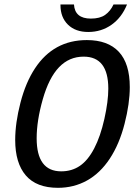

<svg xmlns="http://www.w3.org/2000/svg" viewBox="-20 -853 640 882"><path d="M246.1 9.8Q147.5 9.8 98.6 -47.1Q49.8 -104 49.8 -210Q49.8 -288.1 74 -381.3Q98.1 -474.6 140.9 -539.3Q183.6 -604 243.2 -636.5Q302.7 -668.9 378.9 -668.9Q475.6 -668.9 525.9 -615Q576.2 -561 576.2 -453.1Q576.2 -377.4 552.2 -284.2Q528.3 -190.9 484.4 -124.3Q440.4 -57.6 379.9 -23.9Q319.3 9.8 246.1 9.8ZM477.5 -445.8Q477.5 -592.8 364.3 -592.8Q297.9 -592.8 251.2 -544.2Q204.6 -495.6 176.5 -397Q148.4 -298.3 148.4 -217.8Q148.4 -65.9 261.2 -65.9Q310.1 -65.9 347.2 -91.3Q384.3 -116.7 412.8 -171.4Q441.4 -226.1 459.5 -306.9Q477.5 -387.7 477.5 -445.8ZM385.3 -706.1Q326.7 -706.1 292.2 -739.7Q257.8 -773.4 257.8 -829.6V-832.5H319.8Q323.7 -767.6 397.5 -767.6Q439 -767.6 463.1 -784.7Q487.3 -801.8 501.5 -832.5H563.5Q539.6 -772.9 492.7 -739.5Q445.8 -706.1 385.3 -706.1Z"/></svg>

Font: Cousine
Style: Italic
Weight: 400
Italic angle: -12°
Monospace: yes
Designer: Steve Matteson
Foundry: Monotype Imaging Inc.
Version: Version 1.21